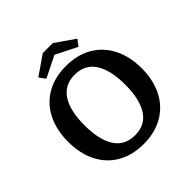

<svg xmlns="http://www.w3.org/2000/svg" viewBox="-227 -1077 1280 1280"><g transform="rotate(-45 412.5 -437.5)"><path d="M65 -352Q65 -462 106.5 -545.5Q148 -629 226.5 -674.5Q305 -720 412 -720Q519 -720 597 -674.5Q675 -629 717 -545.5Q759 -462 759 -352Q759 -242 717 -159Q675 -76 596.5 -30.5Q518 15 412 15Q305 15 226.5 -30.5Q148 -76 106.5 -159Q65 -242 65 -352ZM604 -352Q604 -490 556 -564Q508 -638 412 -638Q316 -638 268 -564Q220 -490 220 -352Q220 -215 268 -141Q316 -67 412 -67Q508 -67 556 -141Q604 -215 604 -352ZM411 -827 260 -752 228 -796 364 -890H458L595 -795L562 -751Z"/></g></svg>

Font: Andada Pro ExtraBold
Style: Regular
Weight: 800
Designer: Carolina Giovagnoli
Foundry: Huerta Tipografica
Version: Version 3.005; ttfautohint (v1.8.4)